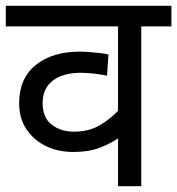

<svg xmlns="http://www.w3.org/2000/svg" viewBox="-20 -642 611 662"><path d="M571 -551H467V0H387V-165Q361 -147 323.5 -132.5Q286 -118 233 -118Q179 -118 137 -139Q95 -160 70.5 -197.5Q46 -235 46 -286Q46 -372 103.5 -418Q161 -464 255 -464Q268 -464 287.5 -462.5Q307 -461 325.5 -459Q344 -457 354 -454L349 -381Q330 -385 306 -388Q282 -391 259 -391Q197 -391 162 -364Q127 -337 127 -287Q127 -236 158.5 -212Q190 -188 235 -188Q287 -188 324.5 -210.5Q362 -233 387 -260V-551H0V-622H571Z"/></svg>

Font: hingu115
Style: Book
Weight: 400
Designer: Jelle Bosma - Monotype Design Team
Foundry: Monotype Imaging Inc.
Version: Version 2.003